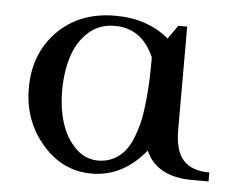

<svg xmlns="http://www.w3.org/2000/svg" viewBox="-41 -499 680 553"><g transform="rotate(5 299.5 -222.5)"><path d="M41 -223.1Q41 -323.2 104.7 -387.7Q168.5 -452.1 272 -452.1Q363.8 -452.1 426.8 -399.9L454.1 -439H480V-141.1Q480 -80.1 504.6 -53Q529.3 -25.9 580.1 -25.9V0H533.2Q430.2 0 397.9 -73.2Q332.5 6.8 242.2 6.8Q158.2 6.8 99.6 -61Q41 -128.9 41 -223.1ZM137.2 -223.1Q137.2 -174.8 150.1 -132.3Q163.1 -89.8 191.4 -61Q219.7 -32.2 257.8 -32.2Q282.2 -32.2 301.8 -42.2Q321.3 -52.2 334.5 -68.4Q347.7 -84.5 357.4 -109.6Q367.2 -134.8 372.6 -159.9Q377.9 -185.1 381.1 -218.5Q384.3 -252 385.3 -279.5Q386.2 -307.1 386.2 -341.8Q351.1 -422.9 272 -422.9Q227.5 -422.9 196.5 -395Q165.5 -367.2 151.4 -323Q137.2 -278.8 137.2 -223.1Z"/></g></svg>

Font: Dihjauti S
Style: Bold
Weight: 700
Designer: T. Christopher White
Version: Version 3.0.0